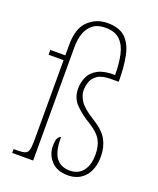

<svg xmlns="http://www.w3.org/2000/svg" viewBox="-142 -841 771 937"><g transform="rotate(20 243.5 -372.5)"><path d="M324 10Q267 10 237 -23Q207 -56 207 -100Q207 -132 215 -143Q223 -154 230 -154Q229 -81 253 -48Q277 -15 325 -15Q369 -15 393 -46Q417 -77 417 -132Q417 -176 400 -206Q383 -236 338 -264Q292 -291 259.5 -323.5Q227 -356 227 -405Q227 -440 241 -468.5Q255 -497 287 -513.5Q319 -530 374 -529Q374 -588 364 -633.5Q354 -679 327.5 -704.5Q301 -730 252 -730Q211 -730 186.5 -710.5Q162 -691 151.5 -659.5Q141 -628 141 -590V0H32V-20H52Q79 -20 92 -25Q105 -30 109 -47Q113 -64 113 -100V-511H35V-536H113V-591Q113 -677 154.5 -716Q196 -755 254 -755Q315 -755 347 -724.5Q379 -694 390.5 -637.5Q402 -581 402 -504H363Q316 -504 293 -488.5Q270 -473 262.5 -450Q255 -427 255 -405Q255 -382 272.5 -353.5Q290 -325 345 -291Q403 -256 424 -218Q445 -180 445 -132Q445 -65 412 -27.5Q379 10 324 10Z"/></g></svg>

Font: Noto Serif Thai Condensed Thin
Style: Regular
Weight: 100
Width: 3
Designer: Monotype Design Team
Foundry: Monotype Imaging Inc.
Version: Version 2.001; ttfautohint (v1.8.4.7-5d5b)